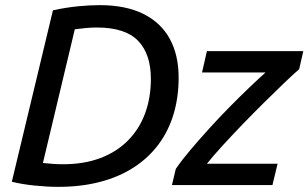

<svg xmlns="http://www.w3.org/2000/svg" viewBox="-20 -720 1200 747"><path d="M206 7Q165 7 115 2Q65 -3 26 -13L186 -680Q238 -691 283 -695.5Q328 -700 368 -700Q469 -700 537.5 -666Q606 -632 640.5 -569Q675 -506 675 -418Q675 -342 655.5 -276.5Q636 -211 597 -158.5Q558 -106 501 -69Q444 -32 370 -12.5Q296 7 206 7ZM225 -81Q307 -81 370.5 -105Q434 -129 478 -173.5Q522 -218 544.5 -279Q567 -340 567 -413Q567 -510 517 -561.5Q467 -613 357 -613Q336 -613 314.5 -611Q293 -609 271 -606L147 -86Q166 -84 184.5 -82.5Q203 -81 225 -81ZM649 0 664 -63Q688 -98 722 -138Q756 -178 794.5 -220.5Q833 -263 872.5 -303Q912 -343 948.5 -378Q985 -413 1013 -438H766L785 -521H1160L1144 -451Q1121 -431 1085.5 -397Q1050 -363 1008 -321.5Q966 -280 924 -236.5Q882 -193 845.5 -153Q809 -113 785 -83H1060L1040 0Z"/></svg>

Font: Ubuntu Sans Medium
Style: Italic
Weight: 500
Italic angle: -13.5°
Designer: Dalton Maag Ltd
Foundry: Dalton Maag Ltd
Version: Version 1.006